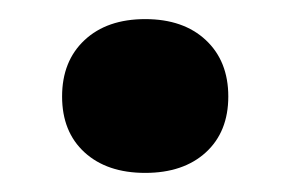

<svg xmlns="http://www.w3.org/2000/svg" viewBox="-20 -455 297 201"><path d="M132 -274Q92 -274 68.5 -295.5Q45 -317 45 -354Q45 -391 68.5 -413Q92 -435 132 -435Q172 -435 195.5 -413Q219 -391 219 -354Q219 -317 195.5 -295.5Q172 -274 132 -274Z"/></svg>

Font: Kantumruy Pro SemiBold
Style: Regular
Weight: 600
Version: Version 1.002